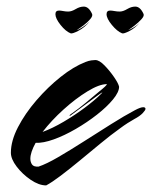

<svg xmlns="http://www.w3.org/2000/svg" viewBox="-20 -555 461 582"><path d="M120 7Q98 7 73 -10Q48 -27 30.5 -50Q13 -73 13 -92Q13 -128 34.5 -169.5Q56 -211 90.5 -251Q125 -291 164 -322Q203 -353 239 -367Q249 -371 257 -372Q265 -373 269 -373Q281 -373 297 -356.5Q313 -340 326 -321Q339 -302 341 -292Q341 -276 322.5 -253.5Q304 -231 274 -207.5Q244 -184 209.5 -164Q175 -144 143 -132.5Q111 -121 88 -122Q72 -93 72 -74Q72 -64 77 -56.5Q82 -49 97 -50Q121 -58 157 -79Q193 -100 234.5 -126.5Q276 -153 316.5 -178.5Q357 -204 389 -221Q406 -230 414 -230Q421 -230 421 -225Q421 -221 412.5 -212Q404 -203 387 -194Q378 -189 367 -182Q356 -175 344 -166Q316 -146 284.5 -120Q253 -94 221.5 -68Q190 -42 163.5 -22Q137 -2 120 7ZM109 -155Q139 -166 173 -186Q207 -206 237 -228.5Q267 -251 285 -269L290 -274Q290 -276 278 -267L194 -205Q193 -204 191 -204Q190 -204 192 -206.5Q194 -209 199 -212Q219 -226 240 -243.5Q261 -261 280 -277Q304 -296 304 -300Q281 -300 245 -278Q209 -256 172.5 -223Q136 -190 109 -155ZM350 -454Q335 -460 319 -479.5Q303 -499 303 -512Q303 -523 314 -523Q319 -523 327 -521.5Q335 -520 343 -520Q353 -520 365.5 -527.5Q378 -535 390 -535Q405 -535 415 -513Q418 -507 409 -497Q400 -487 388.5 -478Q377 -469 369 -464Q374 -465 385.5 -472Q397 -479 405 -488Q390 -470 372.5 -461Q355 -452 350 -454ZM194 -454Q179 -460 163.5 -479.5Q148 -499 148 -512Q148 -523 159 -523Q164 -523 171.5 -521.5Q179 -520 187 -520Q197 -520 209.5 -527.5Q222 -535 234 -535Q249 -535 259 -513Q262 -507 253.5 -497Q245 -487 233 -478Q221 -469 213 -464Q219 -465 231 -473Q243 -481 252 -490Q236 -471 217.5 -461.5Q199 -452 194 -454Z"/></svg>

Font: Smooch
Style: Regular
Weight: 400
Designer: Robert E. Leuschke
Foundry: Robert E. Leuschke
Version: Version 1.010; ttfautohint (v1.8.3)